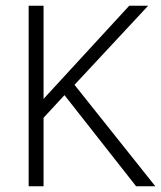

<svg xmlns="http://www.w3.org/2000/svg" viewBox="-20 -650 562 670"><path d="M80 0V-630H132V-305L431 -630H497L240 -354L522 0H455L205 -318L132 -239V0Z"/></svg>

Font: Mukta ExtraLight
Style: Regular
Weight: 275
Designer: Girish Dalvi and Yashodeep Gholap
Foundry: Ek Type
Version: Version 2.538;PS 1.002;hotconv 16.6.51;makeotf.lib2.5.65220;